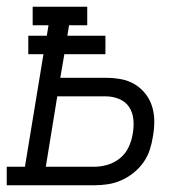

<svg xmlns="http://www.w3.org/2000/svg" viewBox="-50 -550 570 570"><path d="M-30 0V-55H24L79 -389H34V-444H89L94 -475H47V-530H209V-475H155L150 -444H263V-389H141L129 -319H264Q287 -319 309 -315Q331 -311 349.5 -300Q368 -289 381.5 -272Q395 -255 401.5 -234Q408 -213 408 -190Q408 -167 404 -145Q401 -125 394.5 -105Q388 -85 375.5 -67.5Q363 -50 346 -36.5Q329 -23 309.5 -14.5Q290 -6 270 -3Q250 0 230 0ZM86 -55H230Q250 -55 270 -61Q290 -67 306.5 -80.5Q323 -94 332 -113.5Q341 -133 344 -153Q348 -174 346 -195Q344 -216 333.5 -232Q323 -248 304 -256Q285 -264 264 -264H120Z"/></svg>

Font: Iosevka Slab Light Oblique
Style: Regular
Weight: 300
Italic angle: -9°
Monospace: yes
Designer: Belleve Invis
Foundry: Belleve Invis
Version: Version 11.1.1; ttfautohint (v1.8.3)